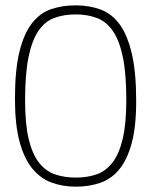

<svg xmlns="http://www.w3.org/2000/svg" viewBox="-20 -690 570 719"><path d="M263 -670Q315 -670 357.5 -654Q400 -638 429 -597.5Q458 -557 474 -487.5Q490 -418 490 -311Q490 -215 473 -153Q456 -91 426 -55Q396 -19 354.5 -5Q313 9 264 9Q214 9 172.5 -6.5Q131 -22 100.5 -59.5Q70 -97 53 -160.5Q36 -224 36 -320Q36 -427 52.5 -495Q69 -563 99 -602Q129 -641 171 -655.5Q213 -670 263 -670ZM263 -636Q218 -636 182.5 -622.5Q147 -609 123 -573Q99 -537 86.5 -474.5Q74 -412 74 -314Q74 -225 87.5 -169Q101 -113 126 -81Q151 -49 186 -37Q221 -25 264 -25Q307 -25 341.5 -37Q376 -49 401 -81Q426 -113 439.5 -170Q453 -227 453 -316Q453 -412 440.5 -474Q428 -536 404 -572Q380 -608 344.5 -622Q309 -636 263 -636Z"/></svg>

Font: Panefresco 1wt
Style: Regular
Weight: 250
Version: Version 1.000